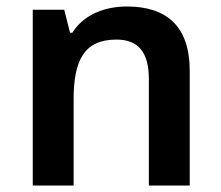

<svg xmlns="http://www.w3.org/2000/svg" viewBox="-20 -572 682 592"><path d="M371 -552C303 -552 238 -527 203 -471H196L178 -542H81V0H207V-265C207 -384 238 -450 339 -450C408 -450 439 -409 439 -328V0H565V-353C565 -493 492 -552 371 -552Z"/></svg>

Font: Noto Sans Gurmukhi SemiBold
Style: Regular
Weight: 600
Designer: Jelle Bosma - Monotype Design Team
Foundry: Monotype Imaging Inc.
Version: Version 2.004